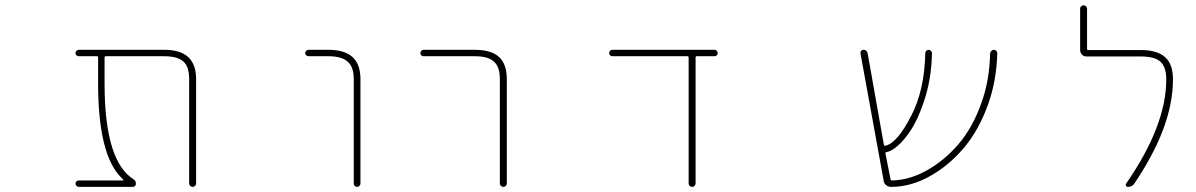

<svg xmlns="http://www.w3.org/2000/svg" viewBox="-20 -733 4540 729"><path d="M698.2 -36.1V-432.6Q698.2 -479.5 676.8 -499Q654.3 -519.5 603.5 -519.5H381.8Q377 -519.5 377 -514.6V-417Q377 -261.7 407.2 -168.9Q434.6 -85.9 486.3 -52.7Q496.1 -46.9 496.1 -35.2Q496.1 -30.3 492.7 -26.9Q489.3 -23.4 484.4 -23.4H279.3Q274.4 -23.4 270.5 -27.3Q266.6 -31.2 266.6 -36.1Q266.6 -41 270.5 -44.4Q274.4 -47.9 279.3 -47.9H447.3Q448.2 -47.9 448.7 -49.3Q449.2 -50.8 448.2 -50.8L442.4 -56.6Q397.5 -99.6 375 -189.5Q352.5 -279.3 352.5 -417V-514.6Q352.5 -519.5 347.7 -519.5H279.3Q274.4 -519.5 270.5 -522.9Q266.6 -526.4 266.6 -531.2Q266.6 -536.1 270.5 -540Q274.4 -543.9 279.3 -543.9H603.5Q665 -543.9 694.8 -516.1Q724.6 -488.3 724.6 -432.6V-36.1Q724.6 -31.2 720.7 -27.3Q716.8 -23.4 711.4 -23.4Q706.1 -23.4 702.1 -27.3Q698.2 -31.2 698.2 -36.1Z M1323.2 -36.1V-432.6Q1323.2 -479.5 1299.8 -499Q1277.3 -519.5 1226.6 -519.5H1151.4Q1146.5 -519.5 1142.6 -522.9Q1138.7 -526.4 1138.7 -531.2Q1138.7 -536.1 1142.6 -540Q1146.5 -543.9 1151.4 -543.9H1226.6Q1288.1 -543.9 1318.4 -516.6Q1348.6 -489.3 1348.6 -432.6V-36.1Q1348.6 -31.2 1344.7 -27.3Q1340.8 -23.4 1335.4 -23.4Q1330.1 -23.4 1326.7 -27.3Q1323.2 -31.2 1323.2 -36.1Z M1877.9 -37.1V-432.6Q1877.9 -479.5 1855.5 -499Q1834 -519.5 1782.2 -519.5H1587.9Q1583 -519.5 1579.6 -522.9Q1576.2 -526.4 1576.2 -531.2Q1576.2 -536.1 1579.6 -540Q1583 -543.9 1587.9 -543.9H1782.2Q1844.7 -543.9 1875 -516.6Q1904.3 -489.3 1904.3 -432.6V-37.1Q1904.3 -31.2 1900.4 -27.3Q1896.5 -23.4 1891.1 -23.4Q1885.7 -23.4 1881.8 -27.3Q1877.9 -31.2 1877.9 -37.1Z M2594.7 -37.1V-514.6Q2594.7 -519.5 2589.8 -519.5H2304.7Q2299.8 -519.5 2296.4 -522.9Q2293 -526.4 2293 -531.2Q2293 -536.1 2296.4 -540Q2299.8 -543.9 2304.7 -543.9H2693.4Q2698.2 -543.9 2701.7 -540Q2705.1 -536.1 2705.1 -531.2Q2705.1 -526.4 2701.7 -522.9Q2698.2 -519.5 2693.4 -519.5H2625Q2621.1 -519.5 2621.1 -514.6V-37.1Q2621.1 -31.2 2617.2 -27.3Q2613.3 -23.4 2607.9 -23.4Q2602.5 -23.4 2598.6 -27.3Q2594.7 -31.2 2594.7 -37.1Z M3363.3 -23.4Q3352.5 -23.4 3344.2 -30.3Q3335.9 -37.1 3335 -47.9L3247.1 -530.3Q3246.1 -535.2 3249.5 -539.6Q3252.9 -543.9 3257.8 -543.9Q3271.5 -543.9 3274.4 -530.3L3335.9 -183.6Q3336.9 -178.7 3340.8 -179.7H3341.8Q3386.7 -189.5 3439.5 -293Q3490.2 -389.6 3493.2 -531.2Q3493.2 -536.1 3497.1 -540Q3501 -543.9 3505.9 -543.9Q3510.7 -543.9 3514.6 -540Q3518.6 -536.1 3518.6 -531.2Q3516.6 -432.6 3489.3 -351.6Q3460 -261.7 3418.9 -211.9Q3378.9 -162.1 3345.7 -155.3H3344.7Q3340.8 -154.3 3341.8 -150.4L3361.3 -52.7Q3362.3 -47.9 3366.2 -47.9Q3431.6 -48.8 3497.1 -85Q3564.5 -122.1 3618.7 -185.1Q3672.9 -248 3706.1 -341.8Q3737.3 -427.7 3739.3 -530.3Q3740.2 -536.1 3744.1 -540Q3748 -543.9 3753.4 -543.9Q3758.8 -543.9 3762.7 -540Q3766.6 -536.1 3766.6 -531.2Q3766.6 -530.3 3766.6 -530.3Q3763.7 -425.8 3731.4 -335.9Q3696.3 -238.3 3639.2 -170.9Q3582 -103.5 3509.8 -63.5Q3437.5 -23.4 3363.3 -23.4Z M4262.7 -23.4Q4257.8 -23.4 4255.4 -27.8Q4252.9 -32.2 4255.9 -36.1Q4408.2 -255.9 4408.2 -431.6Q4408.2 -478.5 4385.7 -499Q4364.3 -518.6 4311.5 -518.6H4105.5Q4094.7 -518.6 4087.9 -525.9Q4081.1 -533.2 4081.1 -543V-700.2Q4081.1 -705.1 4085 -709Q4088.9 -712.9 4094.2 -712.9Q4099.6 -712.9 4103.5 -709Q4107.4 -705.1 4107.4 -700.2V-547.9Q4107.4 -543 4111.3 -543H4311.5Q4374 -543 4404.3 -515.6Q4433.6 -489.3 4433.6 -431.6Q4433.6 -338.9 4394.5 -236.3Q4357.4 -140.6 4287.1 -36.1Q4278.3 -23.4 4262.7 -23.4Z"/></svg>

Font: Rounded-X Mgen+ 2m thin
Style: Regular
Weight: 100
Designer: [Source Han Sans]
Ryoko NISHIZUKA  (kana & ideographs); Paul D. Hunt (Latin, Greek & Cyrillic); Wenlong ZHANG  (bopomofo
Version: Version 1.059.20150602